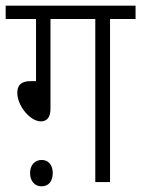

<svg xmlns="http://www.w3.org/2000/svg" viewBox="-20 -642 498 677"><path d="M158 -575H316V0H368V-575H458V-622H0V-575H107V-356H89C53 -356 41 -340 41 -315C41 -268 87 -214 124 -214C146 -214 158 -229 158 -258ZM86 -32C86 -2 104 15 126 15C151 15 166 -2 166 -32C166 -60 151 -78 127 -78C103 -78 86 -60 86 -32Z"/></svg>

Font: Noto Sans Devanagari Condensed Light
Style: Regular
Weight: 300
Width: 3
Designer: Jelle Bosma - Monotype Design Team
Foundry: Monotype Imaging Inc.
Version: Version 2.004